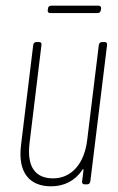

<svg xmlns="http://www.w3.org/2000/svg" viewBox="-20 -649 415 676"><path d="M327 -629H160C154 -629 149 -625 149 -619L148 -613C147 -607 151 -603 156 -603H324C330 -603 334 -607 335 -613L336 -619C337 -625 333 -629 327 -629ZM328 -491 287 -156C277 -72 231 -21 167 -21C104 -21 74 -62 84 -145L126 -491C127 -497 124 -501 118 -501H108C102 -501 98 -497 97 -491L54 -138C42 -40 85 7 160 7C205 7 244 -12 270 -51C272 -55 274 -54 274 -50L269 -10C268 -4 272 0 277 0H287C293 0 297 -4 298 -10L357 -491C358 -497 354 -501 349 -501H339C333 -501 329 -497 328 -491Z"/></svg>

Font: Barlow Condensed Thin
Style: Italic
Weight: 250
Width: 3
Italic angle: -7°
Designer: Jeremy Tribby
Foundry: Tribby Type
Version: Version 1.422;hotconv 1.0.109;makeotfexe 2.5.65596